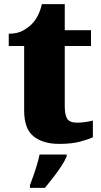

<svg xmlns="http://www.w3.org/2000/svg" viewBox="-20 -681 484 922"><path d="M264 10Q187 10 141.5 -26Q96 -62 96 -150V-460H22V-519Q65 -519 93 -535.5Q121 -552 135 -568Q149 -582 161.5 -606Q174 -630 181 -661H291V-536H417V-460H291V-170Q291 -130 302.5 -111Q314 -92 350 -92Q370 -92 390 -95Q410 -98 426 -102V-22Q408 -13 367 -1.5Q326 10 264 10ZM124 208Q131 189 140.5 162.5Q150 136 158 108.5Q166 81 170 61H300V71Q291 92 273.5 118.5Q256 145 235 172Q214 199 196 221H124Z"/></svg>

Font: Noto Rashi Hebrew Black
Style: Regular
Weight: 900
Version: Version 1.006